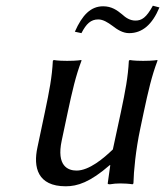

<svg xmlns="http://www.w3.org/2000/svg" viewBox="-20 -642 578 672"><path d="M364 -64H366L357 0C357 2 359 3 365 3C379 1 386 0 401 0C413 0 432 1 444 3L447 0C448 -43 455 -117 471 -192L483 -249C499 -324 511 -376 531 -429V-432C531 -432 516 -429 481 -429C447 -429 434 -432 434 -432L431 -429C428 -372 419 -325 403 -249L375 -119C343 -88 292 -45 248 -45C218 -45 177 -61 196 -150L217 -249C233 -324 245 -376 265 -429V-432C265 -432 250 -429 215 -429C181 -429 168 -432 168 -432L165 -429C162 -372 153 -325 137 -249L111 -126C96 -57 111 10 210 10C251 10 295 -4 364 -64ZM454 -570C435 -570 420 -580 407 -592C390 -606 371 -620 341 -620C298 -620 268 -590 242 -531L265 -526C282 -559 298 -574 324 -574C341 -574 358 -563 373 -552C391 -538 410 -526 432 -526C478 -526 513 -556 538 -616L515 -622C492 -580 476 -570 454 -570Z"/></svg>

Font: Libertinus Sans
Style: Italic
Weight: 400
Italic angle: -12°
Designer: Philipp H. Poll, Khaled Hosny
Foundry: Caleb Maclennan
Version: Version 7.050;RELEASE